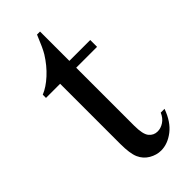

<svg xmlns="http://www.w3.org/2000/svg" viewBox="-200 -633 680 680"><g transform="rotate(-45 139.5 -293.0)"><path d="M161.1 -594.2V-447.3H265.6V-413.1H161.1V-123Q161.1 -79.6 173.6 -64.5Q186 -49.3 205.6 -49.3Q221.7 -49.3 236.8 -59.3Q252 -69.3 260.3 -88.9H279.3Q262.2 -41 231 -16.8Q199.7 7.3 166.5 7.3Q144 7.3 122.6 -5.1Q101.1 -17.6 90.8 -40.8Q80.6 -64 80.6 -112.3V-413.1H9.8V-429.2Q36.6 -439.9 64.7 -465.6Q92.8 -491.2 114.7 -526.4Q126 -544.9 146 -594.2Z"/></g></svg>

Font: Jameel Khushkhat-L
Style: Regular
Weight: 400
Version: Version 3.5